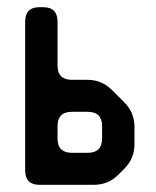

<svg xmlns="http://www.w3.org/2000/svg" viewBox="-20 -505 434 534"><path d="M90 9H241Q281 9 309 -19L326 -36Q354 -64 354 -104V-152Q354 -192 326 -220L291 -255Q263 -283 223 -283H180Q140 -283 140 -323V-445Q140 -485 100 -485H90Q50 -485 50 -445V-31Q50 9 90 9ZM140 -120V-154Q140 -194 180 -194H224Q264 -194 264 -154V-120Q264 -80 224 -80H180Q140 -80 140 -120Z"/></svg>

Font: WDXL Lubrifont SC
Style: Regular
Weight: 400
Designer: [WDXL Lubrifont] Copyright 2020-2022 (c) NightFurySL2001, Skr-ZERO; [ZCOOL QingKe HuangYou] Copyright 2018-2022 (c) The 
Version: Version 2.001;hotconv 1.1.1;makeotfexe 2.6.0